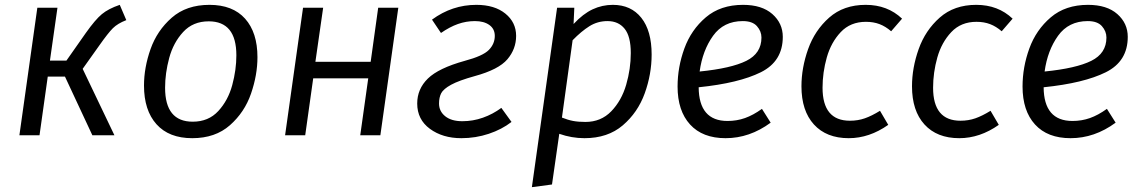

<svg xmlns="http://www.w3.org/2000/svg" viewBox="-20 -558 4700 792"><path d="M501 -475Q465 -461 445.5 -441.5Q426 -422 390 -371L321 -274L452 0H361L248 -242H177L143 0H60L134 -526H217L186 -308H254L334 -422Q373 -477 400 -499.5Q427 -522 474 -538Z M574 -205Q574 -279 601 -355.5Q628 -432 688.5 -485Q749 -538 844 -538Q940 -538 991 -481Q1042 -424 1042 -322Q1042 -249 1015.5 -172Q989 -95 928.5 -41.5Q868 12 773 12Q677 12 625.5 -45.5Q574 -103 574 -205ZM955 -330Q955 -470 841 -470Q776 -470 735.5 -426Q695 -382 678 -319Q661 -256 661 -196Q661 -56 775 -56Q840 -56 880.5 -100Q921 -144 938 -207Q955 -270 955 -330Z M1499 -235H1272L1239 0H1156L1230 -526H1313L1281 -303H1509L1540 -526H1623L1549 0H1466Z M2109 -410Q2109 -356 2073 -313.5Q2037 -271 1938 -244Q1873 -226 1841 -208.5Q1809 -191 1800 -173.5Q1791 -156 1791 -131Q1791 -99 1816.5 -78.5Q1842 -58 1887 -58Q1931 -58 1972 -72.5Q2013 -87 2048 -113L2090 -55Q2050 -24 1996 -6Q1942 12 1883 12Q1806 12 1753.5 -26.5Q1701 -65 1701 -131Q1701 -191 1745 -234Q1789 -277 1897 -307Q1972 -327 1996.5 -352Q2021 -377 2021 -410Q2021 -439 1998.5 -455Q1976 -471 1939 -471Q1903 -471 1869 -459Q1835 -447 1799 -422L1762 -477Q1845 -538 1945 -538Q2020 -538 2064.5 -502Q2109 -466 2109 -410Z M2278 -526H2349L2346 -459Q2385 -501 2424.5 -519.5Q2464 -538 2508 -538Q2583 -538 2625.5 -484.5Q2668 -431 2668 -333Q2668 -252 2639.5 -173Q2611 -94 2549 -41Q2487 12 2391 12Q2338 12 2287 -6L2257 203L2174 214ZM2582 -339Q2582 -408 2556.5 -439.5Q2531 -471 2486 -471Q2445 -471 2411.5 -450Q2378 -429 2342 -392L2298 -73Q2323 -63 2344.5 -59Q2366 -55 2395 -55Q2459 -55 2501.5 -99Q2544 -143 2563 -208.5Q2582 -274 2582 -339Z M2862 -198Q2863 -59 2981 -59Q3019 -59 3053 -71Q3087 -83 3123 -109L3159 -52Q3072 12 2973 12Q2878 12 2826.5 -44.5Q2775 -101 2775 -201Q2775 -281 2803 -358Q2831 -435 2891.5 -486.5Q2952 -538 3045 -538Q3123 -538 3166 -500Q3209 -462 3209 -406Q3209 -305 3118.5 -260Q3028 -215 2862 -198ZM3121 -403Q3121 -429 3102.5 -450Q3084 -471 3044 -471Q2965 -471 2921.5 -410.5Q2878 -350 2866 -263Q2996 -276 3058.5 -307Q3121 -338 3121 -403Z M3701 -481 3656 -429Q3633 -449 3608 -458.5Q3583 -468 3552 -468Q3488 -468 3448 -425.5Q3408 -383 3390.5 -321Q3373 -259 3373 -196Q3373 -60 3486 -60Q3519 -60 3547.5 -70Q3576 -80 3610 -101L3644 -43Q3566 12 3481 12Q3389 12 3337.5 -44.5Q3286 -101 3286 -202Q3286 -278 3313.5 -355.5Q3341 -433 3400.5 -485.5Q3460 -538 3551 -538Q3641 -538 3701 -481Z M4157 -481 4112 -429Q4089 -449 4064 -458.5Q4039 -468 4008 -468Q3944 -468 3904 -425.5Q3864 -383 3846.5 -321Q3829 -259 3829 -196Q3829 -60 3942 -60Q3975 -60 4003.5 -70Q4032 -80 4066 -101L4100 -43Q4022 12 3937 12Q3845 12 3793.5 -44.5Q3742 -101 3742 -202Q3742 -278 3769.5 -355.5Q3797 -433 3856.5 -485.5Q3916 -538 4007 -538Q4097 -538 4157 -481Z M4285 -198Q4286 -59 4404 -59Q4442 -59 4476 -71Q4510 -83 4546 -109L4582 -52Q4495 12 4396 12Q4301 12 4249.5 -44.5Q4198 -101 4198 -201Q4198 -281 4226 -358Q4254 -435 4314.5 -486.5Q4375 -538 4468 -538Q4546 -538 4589 -500Q4632 -462 4632 -406Q4632 -305 4541.5 -260Q4451 -215 4285 -198ZM4544 -403Q4544 -429 4525.5 -450Q4507 -471 4467 -471Q4388 -471 4344.5 -410.5Q4301 -350 4289 -263Q4419 -276 4481.5 -307Q4544 -338 4544 -403Z"/></svg>

Font: Fira Sans Book
Style: Italic
Weight: 350
Italic angle: -8°
Designer: bBox Type GmbH & Carrois Corporate GbR & Edenspiekermann AG
Foundry: bBox Type GmbH & Carrois Corporate GbR & Edenspiekermann AG
Version: Version 4.301